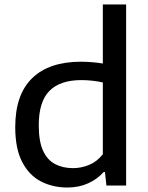

<svg xmlns="http://www.w3.org/2000/svg" viewBox="-20 -828 660 857"><path d="M280.5 9Q215.5 9 162.8 -18.2Q110 -45.5 79 -105Q48 -164.5 48 -260.5Q48 -405.5 123.5 -479Q199 -552.5 341.5 -552.5Q367.5 -552.5 392.8 -550.2Q418 -548 439 -544.5V-808H543V0H455L448.5 -60H442.5Q415 -28.5 373.5 -9.8Q332 9 280.5 9ZM306 -77.5Q342.5 -77.5 377.8 -92Q413 -106.5 439 -139.5V-460Q419.5 -464.5 394.2 -467.5Q369 -470.5 343.5 -470.5Q248 -470.5 200.5 -422.2Q153 -374 153 -269Q153 -197 172.2 -155.2Q191.5 -113.5 226 -95.5Q260.5 -77.5 306 -77.5Z"/></svg>

Font: Encode Sans Semi Expanded Medium
Style: Regular
Weight: 500
Width: 6
Designer: Multiple Designers
Foundry: Impallari Type
Version: Version 3.000; ttfautohint (v1.8.3) -l 8 -r 50 -G 200 -x 14 